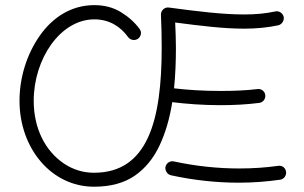

<svg xmlns="http://www.w3.org/2000/svg" viewBox="-20 -705 1181 745"><path d="M344.7 -34.7C302.2 -34.7 263.2 -46.9 227.5 -70.8C156.7 -118.7 110.8 -205.1 110.8 -314C110.8 -476.1 213.9 -629.9 346.2 -629.9C404.3 -629.9 448.2 -601.6 477.5 -560.5C486.8 -548.8 503.4 -546.4 515.6 -554.7C527.8 -564 530.8 -580.6 521.5 -592.8C502.4 -618.7 478.5 -640.1 448.7 -658.2C418.9 -676.3 384.8 -685.1 346.2 -685.1C256.8 -685.1 184.6 -638.2 134.3 -566.4C83.5 -494.1 55.7 -403.3 55.7 -314C55.7 -128.9 179.7 19.5 344.7 19.5C409.7 19.5 462.4 4.9 503.9 -23.9C544.9 -52.7 576.7 -92.3 599.6 -141.6C622.6 -190.9 638.7 -246.6 648.4 -308.6C700.7 -302.2 764.6 -296.9 835.4 -296.9C889.6 -296.9 939.5 -299.8 985.8 -305.7C1001 -307.6 1011.2 -321.8 1009.3 -335.9C1007.8 -351.1 994.1 -361.3 979 -359.4C935.5 -354 885.7 -352.1 835.4 -352.1C767.1 -352.1 704.6 -356.4 655.3 -362.3C660.6 -413.1 662.6 -466.8 662.6 -520C662.6 -552.7 661.1 -585.9 659.7 -617.7C760.7 -604.5 846.7 -593.8 927.2 -593.8C973.6 -593.8 1016.6 -597.7 1060.1 -606.9C1074.2 -610.4 1084 -626 1080.6 -640.1C1077.1 -654.3 1062 -664.1 1047.9 -660.6C1010.3 -652.3 970.2 -648.9 927.2 -648.9C843.8 -648.9 748 -660.6 634.8 -675.8C620.6 -677.7 604 -666.5 604.5 -647.5C606.4 -605.5 607.4 -563 607.4 -520C607.4 -237.3 553.2 -34.7 344.7 -34.7ZM622.1 -57.6C619.6 -43.5 628.9 -28.3 643.1 -24.9C730.5 -5.9 818.8 3.9 907.7 3.9C962.9 3.9 1016.6 -0.5 1067.4 -7.8C1082.5 -9.8 1092.3 -24.9 1089.8 -39.1C1087.9 -54.2 1074.2 -64 1059.1 -61.5C1011.2 -54.7 960.9 -51.3 907.7 -51.3C824.2 -51.3 738.3 -60.5 654.8 -78.6C640.6 -82 625.5 -72.8 622.1 -57.6Z"/></svg>

Font: Mikhak Light
Style: Regular
Weight: 300
Designer: Amin Abedi
Version: Version 3.2